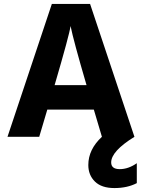

<svg xmlns="http://www.w3.org/2000/svg" viewBox="-20 -694 720 974"><path d="M674 235Q626 260 560.5 260Q495 260 461.5 227Q428 194 428 143Q428 64 497 0L456 -138H220L179 0H18L243 -674H437L662 0Q544 73 544 130Q544 164 587.5 164Q631 164 674 134ZM338 -562Q332 -518 257 -262H419Q352 -491 338 -562Z"/></svg>

Font: Hind Mysuru
Style: Bold
Weight: 700
Designer: Manushi Parikh, Hitesh Malaviya
Foundry: Indian Type Foundry
Version: Version 0.703;PS 1.0;hotconv 1.0.86;makeotf.lib2.5.63406